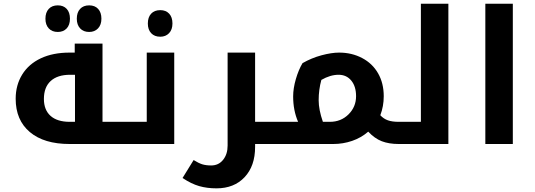

<svg xmlns="http://www.w3.org/2000/svg" viewBox="-20 -780 2898 1040"><path d="M660.2 -120.1Q665 -120.1 665 -116.2V-4.9Q665 0 660.2 0H356.9Q218.3 0 141.6 -64.7Q64.9 -129.4 64.9 -245.1Q64.9 -318.8 100.1 -376Q135.3 -433.1 200.9 -464.1Q266.6 -495.1 356.9 -495.1H384.8V-543.9H535.2V-120.1ZM386.2 -120.1V-375H359.9Q291.5 -375 254.6 -341.3Q217.8 -307.6 217.8 -244.1Q217.8 -184.6 253.9 -152.3Q290 -120.1 357.9 -120.1ZM293 -606.9Q262.2 -606.9 244.1 -626.2Q226.1 -645.5 226.1 -678.7Q226.1 -712.4 243.9 -731.7Q261.7 -751 293 -751Q323.7 -751 341.3 -731.9Q358.9 -712.9 358.9 -678.7Q358.9 -644.5 340.8 -625.7Q322.8 -606.9 293 -606.9ZM462.9 -606.9Q432.1 -606.9 414.1 -626.2Q396 -645.5 396 -678.7Q396 -712.4 413.8 -731.7Q431.6 -751 462.9 -751Q494.1 -751 511.7 -731.7Q529.3 -712.4 529.3 -678.7Q529.3 -645.5 511 -626.2Q492.7 -606.9 462.9 -606.9Z M649.9 0Q645 0 645 -4.9V-116.2Q645 -120.1 649.9 -120.1H774.9V-495.1H923.8V0ZM848.1 -581.1Q816.9 -581.1 798.8 -600.3Q780.8 -619.6 780.8 -652.8Q780.8 -686.5 798.6 -705.8Q816.4 -725.1 848.1 -725.1Q878.4 -725.1 896.2 -706.1Q914.1 -687 914.1 -652.8Q914.1 -619.6 895.8 -600.3Q877.4 -581.1 848.1 -581.1Z M1491.7 -120.1Q1496.6 -120.1 1496.6 -116.2V-4.9Q1496.6 0 1491.7 0H1361.8V16.1Q1361.8 119.1 1304.9 179.7Q1248 240.2 1152.8 240.2Q1101.6 240.2 1058.8 228Q1016.1 215.8 968.8 184.1L1028.8 86.9Q1055.2 103.5 1075.4 109.9Q1095.7 116.2 1124 116.2Q1164.1 116.2 1188.5 85.7Q1212.9 55.2 1212.9 8.8V-495.1H1361.8V-120.1Z M1594.7 -120.1Q1567.9 -181.6 1567.9 -257.8Q1567.9 -301.3 1582.5 -351.6Q1597.2 -401.9 1618.7 -438Q1667 -465.8 1721.4 -480.5Q1775.9 -495.1 1816.9 -495.1Q1885.3 -495.1 1941.2 -465.8Q1997.1 -436.5 2027.8 -383.1Q2058.6 -329.6 2058.6 -258.8Q2058.6 -204.1 2040 -155.8Q2058.1 -136.2 2081.3 -128.2Q2104.5 -120.1 2139.6 -120.1H2145Q2149.9 -120.1 2149.9 -116.2V-4.9Q2149.9 0 2145 0H2139.6Q2086.9 0 2048.1 -14.9Q2009.3 -29.8 1974.6 -66.9Q1936.5 -33.7 1887.2 -16.8Q1837.9 0 1785.6 0H1481.9Q1477.1 0 1477.1 -4.9V-116.2Q1477.1 -120.1 1481.9 -120.1ZM1706.1 -236.8Q1706.1 -186 1729 -120.1H1766.6Q1827.1 -120.1 1867.9 -160.6Q1908.7 -201.2 1908.7 -258.8Q1908.7 -312 1882.8 -343.5Q1856.9 -375 1814 -375Q1769 -375 1720.7 -347.2Q1706.1 -294.4 1706.1 -236.8Z M2134.8 0Q2129.9 0 2129.9 -4.9V-116.2Q2129.9 -120.1 2134.8 -120.1H2259.8V-759.8H2408.7V0Z M2608.9 -759.8H2757.8V0H2608.9Z"/></svg>

Font: Droid Arabic Kufi
Style: Bold
Weight: 700
Designer: Pascal Zoghbi
Foundry: Irfont.ir
Version: Version 1.00 February 28, 2013, initial release